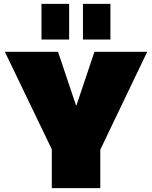

<svg xmlns="http://www.w3.org/2000/svg" viewBox="-20 -966 781 986"><path d="M5 -700H278L370 -426H373L465 -700H736L492 -191H250ZM246 -287H495V0H246ZM335 -946V-763H193V-946ZM547 -946V-763H406V-946Z"/></svg>

Font: Pathway Extreme 28pt Black
Style: Regular
Weight: 900
Designer: Eduardo Rodriguez Tunni
Foundry: Eduardo Rodriguez Tunni
Version: Version 1.001;gftools[0.9.26]